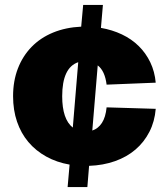

<svg xmlns="http://www.w3.org/2000/svg" viewBox="-20 -746 674 778"><path d="M254 12 262 -79Q210 -88 167.5 -111.5Q125 -135 95 -170.5Q65 -206 49 -253Q33 -300 33 -356Q33 -418 52.5 -468.5Q72 -519 108 -556Q144 -593 195 -614Q246 -635 309 -638L317 -726H397L389 -633Q435 -625 474 -606.5Q513 -588 542 -559.5Q571 -531 589 -493.5Q607 -456 611 -411L412 -403Q405 -459 376 -481L354 -217Q378 -225 393 -248Q408 -271 412 -311L611 -305Q607 -254 585.5 -212Q564 -170 529 -140Q494 -110 446 -93Q398 -76 341 -74L334 12ZM232 -356Q232 -263 275 -229L297 -494Q232 -472 232 -356Z"/></svg>

Font: Geist Black
Style: Regular
Weight: 400
Designer: Basement.studio, Andrés Briganti, Mateo Zaragoza
Foundry: Basement.studio, Vercel, Andrés Briganti, Guido Ferreyra, Mateo Zaragoza
Version: Version 1.401